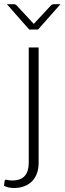

<svg xmlns="http://www.w3.org/2000/svg" viewBox="-52 -728 314 932"><path d="M135.5 -497.5V63.5Q135.5 89.5 128 111.5Q120.5 133.5 105.5 149.8Q90.5 166 68.2 175.2Q46 184.5 16.5 184.5Q1.5 184.5 -9.8 182Q-21 179.5 -32.5 174L-29.5 150Q-28 145.5 -25.5 144.8Q-23 144 -19 144.8Q-15 145.5 -8.5 146.8Q-2 148 8 148Q48.5 148 68 126Q87.5 104 87.5 63.5V-497.5ZM241.5 -707.5 132.5 -584.5H90L-18.5 -707.5H15Q23 -707.5 28.5 -702L106.5 -618Q108 -616.5 109.5 -615Q111 -613.5 112 -611.5Q113.5 -613.5 114.8 -615Q116 -616.5 117.5 -618L195.5 -702Q201 -707.5 209 -707.5Z"/></svg>

Font: Lato 2
Style: Regular
Weight: 300
Designer: Lukasz Dziedzic with Adam Twardoch and Botio Nikoltchev
Foundry: tyPoland Lukasz Dziedzic
Version: Version 2.015; 2015-08-06; http://www.latofonts.com/